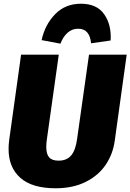

<svg xmlns="http://www.w3.org/2000/svg" viewBox="-20 -989 699 1029"><path d="M595 -235Q585 -162 545.5 -104.5Q506 -47 438 -13.5Q370 20 278 20Q152 20 89 -36Q26 -92 26 -190Q26 -213 29 -237L93 -696H295L231 -241Q228 -219 228 -201Q228 -163 243.5 -145.5Q259 -128 294 -128Q338 -128 361.5 -156Q385 -184 393 -243L457 -696H659ZM203 -774Q221 -857 275.5 -913Q330 -969 414 -969Q499 -969 538.5 -912.5Q578 -856 573 -772L468 -757Q465 -794 448 -814.5Q431 -835 399 -835Q366 -835 342 -813.5Q318 -792 304 -755Z"/></svg>

Font: FiraGO Heavy
Style: Italic
Weight: 900
Italic angle: -8°
Designer: bBox Type GmbH
Foundry: bBox Type GmbH
Version: Version 1.001